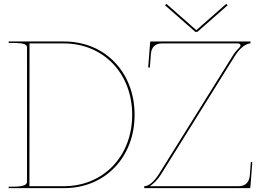

<svg xmlns="http://www.w3.org/2000/svg" viewBox="-20 -975 1352 995"><path d="M842.5 -955 835.5 -947.5 992 -810H1003L1159.5 -947.5L1152.5 -955L999 -820H996ZM763 -760C760 -760 758 -757.5 758 -755.5L748 -625.5L756.5 -624.5L762 -695.5C765 -732 785.5 -750 820 -750H1212C1221 -750 1226.5 -745.5 1226.5 -739.5C1226.5 -736 1224.5 -732 1220 -728C1209.5 -718 1198.5 -705.5 1188.5 -690L805.5 -76C777 -30 748.5 -10 727.5 -10V0H1272.5C1274.5 0 1277.5 -1.5 1277.5 -4.5L1287.5 -134.5L1280 -135.5L1274.5 -65.5C1271.5 -29 1250.5 -10 1216 -10H756.5C774.5 -22.5 795.5 -41 813.5 -70L1196.5 -684C1226 -731.5 1258.5 -750 1278 -750V-760ZM25 -760V-752.5H45C111 -752.5 120 -743 120 -727.5V-35.5C120 -21 113.5 -7.5 45 -7.5H25V0H312.5C524 0 677.5 -159.5 677.5 -380C677.5 -600.5 524 -760 312.5 -760ZM133 -750H310C516 -750 665 -594.5 665 -380C665 -165.5 516 -10 310 -10H132.5Z"/></svg>

Font: Znikomit
Style: Regular
Weight: 100
Designer: gluk
Foundry: gluk
Version: Version 0.55